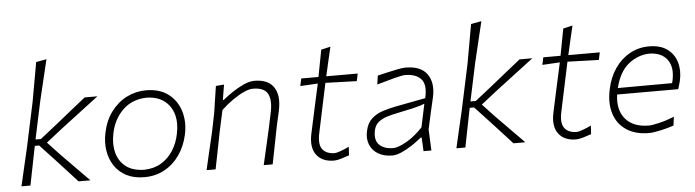

<svg xmlns="http://www.w3.org/2000/svg" viewBox="-47 -938 4139 1143"><g transform="rotate(-5 2023.0 -366.0)"><path d="M41.5 0Q54.5 -56 66.2 -107.8Q78 -159.5 92.5 -220.5L151 -494Q162.5 -557.5 172.8 -615.8Q183 -674 193 -729.5L255.5 -741Q240.5 -679 226.2 -618.8Q212 -558.5 196.5 -494L149 -270.5H181L280.5 -349Q325.5 -385.5 371.2 -422Q417 -458.5 462 -494.5H538.5Q482 -451.5 425.5 -408.5Q369 -365.5 312.5 -322.5L215 -246L285 -171.5Q327 -128.5 369.2 -85.5Q411.5 -42.5 453.5 0H382.5Q349.5 -36 317 -71.8Q284.5 -107.5 251 -143.5L167.5 -233H141.5L138 -216.5Q126 -156.5 116 -105.8Q106 -55 95 0Z M776 9.5Q713 9.5 668.2 -14Q623.5 -37.5 597.2 -77.5Q571 -117.5 563.2 -168.2Q555.5 -219 567 -273.5Q582 -347 621 -398.8Q660 -450.5 714.2 -477.8Q768.5 -505 829 -505Q910.5 -505 962.5 -465.5Q1014.5 -426 1034 -361.2Q1053.5 -296.5 1037.5 -222Q1022.5 -153.5 986 -101.2Q949.5 -49 895.8 -19.8Q842 9.5 776 9.5ZM778.5 -34.5Q837 -36 880.2 -62Q923.5 -88 951.2 -131.5Q979 -175 990 -229.5Q1004 -293.5 989.8 -345.2Q975.5 -397 935 -428.2Q894.5 -459.5 828.5 -461Q741.5 -458.5 686.2 -404.2Q631 -350 614 -266.5Q601 -205 614 -153Q627 -101 667.5 -68.5Q708 -36 778.5 -34.5Z M1147.5 0Q1160.5 -56 1172.5 -107.8Q1184.5 -159.5 1199 -220.5L1222.5 -335.5Q1228 -373.5 1234.2 -414Q1240.5 -454.5 1246.5 -494.5L1295.5 -498.5L1280.5 -408H1286.5Q1310 -427.5 1343.5 -450.2Q1377 -473 1412.5 -489Q1448 -505 1477 -505Q1559.5 -505 1593 -454.2Q1626.5 -403.5 1606.5 -312.5Q1602 -291.5 1597 -270.2Q1592 -249 1586 -220.5Q1574 -159.5 1563.8 -107.8Q1553.5 -56 1542.5 0H1489Q1502 -56 1513.8 -107.5Q1525.5 -159 1539 -219L1557.5 -306.5Q1573.5 -380.5 1552.8 -419.8Q1532 -459 1463.5 -459Q1442 -459 1410 -444.5Q1378 -430 1342.2 -405Q1306.5 -380 1273 -348.5L1245 -220Q1233.5 -160 1223 -108Q1212.5 -56 1201.5 0Z M1909.5 9.5Q1838.5 9.5 1804.5 -35.5Q1770.5 -80.5 1788 -162.5Q1807 -251.5 1823.5 -326.2Q1840 -401 1852 -456L1747 -450L1756.5 -494.5H1859.5Q1867.5 -537 1874.8 -575.2Q1882 -613.5 1890 -655L1946 -668Q1934.5 -618.5 1925.5 -580Q1916.5 -541.5 1906 -494.5H2094L2084.5 -450Q2038 -451.5 1990.5 -453Q1943 -454.5 1897.5 -456L1835.5 -163.5Q1820.5 -94.5 1844 -64.5Q1867.5 -34.5 1917 -34.5Q1927.5 -34.5 1952.5 -43.5Q1977.5 -52.5 2003 -65L2000 -14Q1979 -6.5 1952.5 1.5Q1926 9.5 1909.5 9.5Z M2257 9.5Q2207.5 9.5 2172.8 -11.2Q2138 -32 2123.5 -68.2Q2109 -104.5 2119.5 -150Q2129.5 -196.5 2157.5 -221.8Q2185.5 -247 2223.8 -259.2Q2262 -271.5 2303 -279.5L2481.5 -313.5Q2500 -392 2469.5 -426.5Q2439 -461 2373 -461Q2357.5 -461 2310 -448.8Q2262.5 -436.5 2204.5 -419.5L2212 -472Q2235 -477.5 2268 -485.2Q2301 -493 2332.2 -499Q2363.5 -505 2380.5 -505Q2471.5 -505 2508.8 -452.8Q2546 -400.5 2528.5 -317.5Q2524 -296 2517.5 -270Q2511 -244 2504 -211L2485.5 -126.5Q2487 -94.5 2488.2 -65Q2489.5 -35.5 2491 0H2444L2440 -81.5H2433.5Q2406 -58.5 2374.2 -37.8Q2342.5 -17 2311.8 -3.8Q2281 9.5 2257 9.5ZM2266.5 -34Q2294 -34 2343.2 -61Q2392.5 -88 2444 -142L2473.5 -281Q2463.5 -276.5 2447.2 -271.5Q2431 -266.5 2399.8 -259Q2368.5 -251.5 2312.5 -240.5Q2277 -233.5 2246.2 -224Q2215.5 -214.5 2194.2 -197Q2173 -179.5 2166.5 -148.5Q2154.5 -90 2183.8 -62Q2213 -34 2266.5 -34Z M2640.5 0Q2653.5 -56 2665.2 -107.8Q2677 -159.5 2691.5 -220.5L2750 -494Q2761.5 -557.5 2771.8 -615.8Q2782 -674 2792 -729.5L2854.5 -741Q2839.5 -679 2825.2 -618.8Q2811 -558.5 2795.5 -494L2748 -270.5H2780L2879.5 -349Q2924.5 -385.5 2970.2 -422Q3016 -458.5 3061 -494.5H3137.5Q3081 -451.5 3024.5 -408.5Q2968 -365.5 2911.5 -322.5L2814 -246L2884 -171.5Q2926 -128.5 2968.2 -85.5Q3010.5 -42.5 3052.5 0H2981.5Q2948.5 -36 2916 -71.8Q2883.5 -107.5 2850 -143.5L2766.5 -233H2740.5L2737 -216.5Q2725 -156.5 2715 -105.8Q2705 -55 2694 0Z M3356 9.5Q3285 9.5 3251 -35.5Q3217 -80.5 3234.5 -162.5Q3253.5 -251.5 3270 -326.2Q3286.5 -401 3298.5 -456L3193.5 -450L3203 -494.5H3306Q3314 -537 3321.2 -575.2Q3328.5 -613.5 3336.5 -655L3392.5 -668Q3381 -618.5 3372 -580Q3363 -541.5 3352.5 -494.5H3540.5L3531 -450Q3484.5 -451.5 3437 -453Q3389.5 -454.5 3344 -456L3282 -163.5Q3267 -94.5 3290.5 -64.5Q3314 -34.5 3363.5 -34.5Q3374 -34.5 3399 -43.5Q3424 -52.5 3449.5 -65L3446.5 -14Q3425.5 -6.5 3399 1.5Q3372.5 9.5 3356 9.5Z M3790.5 9.5Q3710.5 9.5 3657 -25.8Q3603.5 -61 3583 -124.2Q3562.5 -187.5 3580.5 -271Q3595.5 -342.5 3632 -394.8Q3668.5 -447 3720.8 -475.8Q3773 -504.5 3835 -504.5Q3902 -504.5 3943.2 -474.8Q3984.5 -445 3999.2 -395.8Q4014 -346.5 4001.5 -287.5Q3999 -275.5 3994.5 -261Q3990 -246.5 3986.5 -235.5H3621.5Q3608.5 -144 3654.8 -89.5Q3701 -35 3795 -35Q3813 -35 3855.8 -45Q3898.5 -55 3946.5 -74L3939.5 -22Q3904 -10 3860.5 -0.2Q3817 9.5 3790.5 9.5ZM3834 -461.5Q3765 -459.5 3709 -414.8Q3653 -370 3629 -273.5L3953.5 -274.5Q3956 -284.5 3958 -293.5Q3973.5 -369 3940.2 -414.2Q3907 -459.5 3834 -461.5Z"/></g></svg>

Font: Commissioner Loud ExtraLight
Style: Italic
Weight: 200
Italic angle: -12°
Designer: Kostas Bartsokas
Foundry: Kostas Bartsokas
Version: Version 1.000; ttfautohint (v1.8.3)